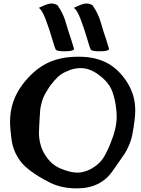

<svg xmlns="http://www.w3.org/2000/svg" viewBox="-20 -1042 787 1071"><path d="M196.3 -998Q245.1 -1022.5 266.6 -1022.5Q284.2 -1022.5 300.8 -1012.7Q316.4 -990.2 326.2 -970.2Q335.9 -950.2 340.3 -937.5Q344.7 -924.8 351.6 -901.4Q358.4 -877.9 363.3 -862.3Q375 -831.1 392.6 -770.5V-769.5Q392.6 -755.9 339.8 -755.9Q296.9 -755.9 291 -765.6Q286.1 -773.4 270 -828.6Q253.9 -883.8 233.9 -936Q213.9 -988.3 196.3 -998ZM391.6 -998Q440.4 -1022.5 461.9 -1022.5Q479.5 -1022.5 496.1 -1012.7Q511.7 -990.2 521.5 -970.2Q531.2 -950.2 535.6 -937.5Q540 -924.8 546.9 -901.4Q553.7 -877.9 558.6 -862.3Q570.3 -831.1 587.9 -770.5V-769.5Q587.9 -755.9 535.2 -755.9Q492.2 -755.9 486.3 -765.6Q481.4 -773.4 465.3 -828.6Q449.2 -883.8 429.2 -936Q409.2 -988.3 391.6 -998ZM200.2 -367.2Q200.2 -361.3 198.7 -337.9Q197.3 -314.5 197.3 -302.7Q197.3 -240.2 224.6 -189.5Q247.1 -150.4 273.4 -128.4Q299.8 -106.4 341.8 -92.8Q380.9 -79.1 412.1 -79.1Q449.2 -79.1 489.3 -100.6Q532.2 -125 554.2 -157.7Q576.2 -190.4 599.6 -251Q630.9 -328.1 630.9 -391.6Q630.9 -421.9 625 -459Q616.2 -511.7 600.6 -545.4Q585 -579.1 549.8 -609.4Q489.3 -662.1 430.7 -662.1Q398.4 -662.1 368.7 -650.9Q338.9 -639.6 320.3 -627Q301.8 -614.3 282.7 -591.8Q263.7 -569.3 256.8 -559.6Q250 -549.8 239.3 -531.2Q222.7 -504.9 214.4 -476.6Q206.1 -448.2 204.1 -429.2Q202.1 -410.2 200.2 -367.2ZM680.7 -595.7Q734.4 -519.5 734.4 -426.8Q734.4 -375 717.8 -290Q711.9 -259.8 699.2 -231Q686.5 -202.1 675.8 -185.5Q665 -168.9 643.1 -138.2Q621.1 -107.4 611.3 -92.8Q543.9 8.8 409.2 8.8Q322.3 8.8 258.8 -23.4Q222.7 -42 198.7 -56.2Q174.8 -70.3 146 -92.3Q117.2 -114.3 99.1 -136.2Q81.1 -158.2 66.4 -188.5Q51.8 -218.8 45.9 -253.9Q36.1 -320.3 36.1 -364.3Q36.1 -478.5 105.5 -570.3Q167 -651.4 240.7 -688.5Q314.5 -725.6 416 -725.6H419.9Q505.9 -725.6 569.3 -694.8Q632.8 -664.1 680.7 -595.7Z"/></svg>

Font: LPEducational
Style: Medium
Weight: 500
Designer: Based on Essays1743, by John Stracke, which says:

Based on the typeface in a 1743 English translation of the essays of 
Version: Version 001.204